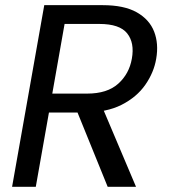

<svg xmlns="http://www.w3.org/2000/svg" viewBox="-20 -717 648 737"><path d="M486.1 -491.6Q497.1 -552.5 468.2 -588.8Q439.4 -625.1 361.2 -625.1H227.9L180.7 -357.7H314.5Q391.6 -357.7 433.7 -395.6Q475.9 -433.5 486.1 -491.6ZM149.9 -697.2H374.3Q456.5 -697.2 505.2 -669.6Q553.8 -641.9 571.7 -595.5Q589.6 -549.1 579.6 -491.6Q570.9 -439.2 537.9 -391.7Q504.9 -344.2 446.6 -314.6Q388.3 -285.1 301.7 -285.1H167.9L117.4 0H26.4ZM265.4 -315H368.7L502.1 0H393.3Z"/></svg>

Font: Poppins Variable
Style: Italic
Weight: 100
Italic angle: -10°
Designer: Jonny Pinhorn
Foundry: Indian Type Foundry
Version: Version 6.000